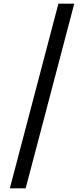

<svg xmlns="http://www.w3.org/2000/svg" viewBox="-20 -819 462 1055"><path d="M388 -799H301L34 216H121Z"/></svg>

Font: Noto Sans Sinhala UI Condensed Medium
Style: Regular
Weight: 500
Width: 3
Designer: Jelle Bosma - Monotype Design Team
Foundry: Monotype Imaging Inc.
Version: Version 2.006